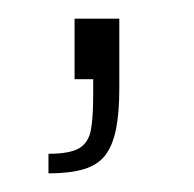

<svg xmlns="http://www.w3.org/2000/svg" viewBox="-20 -85 208 206"><path d="M32 101V80Q55 80 65 74Q75 68 77.5 54.5Q80 41 80 17V0H60V-65H108V10Q108 36 104.5 53.5Q101 71 93 81.5Q85 92 70 96.5Q55 101 32 101Z"/></svg>

Font: Saira SemiCondensed Thin
Style: Regular
Weight: 250
Width: 4
Designer: Hector Gatti with collaboration of the Omnibus-Type team
Foundry: Omnibus-Type
Version: Version 1.101